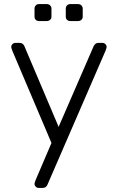

<svg xmlns="http://www.w3.org/2000/svg" viewBox="-20 -730 572 940"><path d="M169 190Q161 190 155 184Q149 178 149 170Q149 165 155 150L232 -30L41 -480Q35 -495 35 -500Q35 -508 41 -514Q47 -520 55 -520H76Q92 -520 99 -505L267 -109L439 -505Q447 -520 462 -520H482Q490 -520 496 -514Q502 -508 502 -500Q502 -495 496 -480L212 175Q205 190 189 190ZM171 -627Q161 -627 155 -633Q149 -639 149 -649V-687Q149 -697 155 -703.5Q161 -710 171 -710H209Q219 -710 225.5 -703.5Q232 -697 232 -687V-649Q232 -639 225.5 -633Q219 -627 209 -627ZM324 -627Q314 -627 308 -633Q302 -639 302 -649V-687Q302 -697 308 -703.5Q314 -710 324 -710H362Q372 -710 378.5 -703.5Q385 -697 385 -687V-649Q385 -639 378.5 -633Q372 -627 362 -627Z"/></svg>

Font: Rubik AZ
Style: Regular
Weight: 300
Designer: Hubert and Fischer
Foundry: Hubert & Fischer
Version: Version 2.000